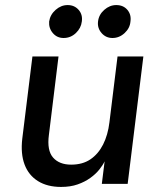

<svg xmlns="http://www.w3.org/2000/svg" viewBox="-20 -726 643 758"><path d="M546 -503 484 0H382L393 -89Q386 -74 372 -56.5Q358 -39 336.5 -23.5Q315 -8 286.5 2Q258 12 221 12Q167 12 130 -11Q93 -34 77 -76.5Q61 -119 68 -179L108 -503H211L173 -193Q165 -132 189.5 -104Q214 -76 261 -76Q306 -76 337 -97Q368 -118 387 -155.5Q406 -193 412 -243L444 -503ZM424 -576Q398 -576 381 -595.5Q364 -615 367 -641Q370 -668 391.5 -687Q413 -706 439 -706Q467 -706 483 -687Q499 -668 495 -641Q493 -615 472 -595.5Q451 -576 424 -576ZM231 -576Q205 -576 188.5 -595.5Q172 -615 174 -641Q178 -668 199.5 -687Q221 -706 247 -706Q274 -706 290.5 -687Q307 -668 303 -641Q300 -615 279.5 -595.5Q259 -576 231 -576Z"/></svg>

Font: Inclusive Sans Medium
Style: Italic
Weight: 500
Italic angle: -7°
Designer: Olivia King
Foundry: Olivia King
Version: Version 2.004